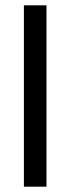

<svg xmlns="http://www.w3.org/2000/svg" viewBox="-20 -703 265 723"><path d="M155 -683V0H70V-683Z"/></svg>

Font: Ropa Sans
Style: Regular
Weight: 400
Designer: Botio Nikoltchev
Foundry: Botio Nikoltchev
Version: Version 1.100